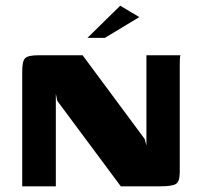

<svg xmlns="http://www.w3.org/2000/svg" viewBox="-20 -654 712 674"><path d="M58 0V-404Q58 -439 68 -449.5Q78 -460 115 -460H270L488 -166L494 -143V-460H614Q612 -458 611.5 -447.5Q611 -437 611 -424.5Q611 -412 611 -402V-49Q611 -16 597 -8Q583 0 545 0H404L181 -300L176 -325V0ZM287 -521 402 -634 469 -594 348 -521Z"/></svg>

Font: Genos Thin
Style: Bold
Weight: 700
Version: Version 1.010